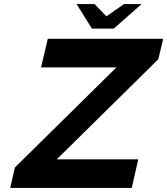

<svg xmlns="http://www.w3.org/2000/svg" viewBox="-20 -920 819 940"><path d="M53 -100 550 -590H181L214 -730H779L755 -630L258 -140H657L625 0H30ZM537 -780H430L355 -900H443L501 -840L587 -900H673Z"/></svg>

Font: Miedinger
Style: Bold-Italic
Weight: 700
Italic angle: -13°
Version: Version 001.000